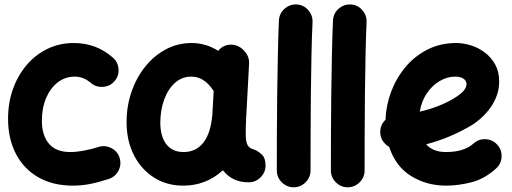

<svg xmlns="http://www.w3.org/2000/svg" viewBox="-20 -753 2261 848"><path d="M485.8 -394.5Q466.3 -371.6 435.3 -369.4Q404.3 -367.2 381.3 -386.7Q348.6 -414.6 310.5 -414.6Q268.1 -414.6 235.4 -389.4Q202.6 -364.3 183.8 -320.3Q165 -276.4 165 -219.7Q165 -154.8 196.3 -118.2Q227.5 -81.5 289.6 -81.5Q316.9 -81.5 352.3 -88.1Q387.7 -94.7 417 -104.5Q446.3 -112.8 473.6 -97.9Q501 -83 508.8 -53.7Q517.1 -23.9 502.2 2.7Q487.3 29.3 458 38.1Q413.6 52.7 376.5 59.8Q339.4 66.9 302.2 66.9Q213.4 66.9 149.2 30Q85 -6.8 50.3 -73.5Q15.6 -140.1 15.6 -228.5Q15.6 -298.8 37.1 -359.4Q58.6 -419.9 97.7 -465.8Q136.7 -511.7 189.9 -537.4Q243.2 -563 306.2 -563Q405.3 -563 478 -499Q501 -479.5 503.4 -448.5Q505.9 -417.5 485.8 -394.5Z M1078.1 52.2Q1040.5 52.2 1012.2 38.3Q983.9 24.4 964.4 -1Q890.1 66.9 789.1 66.9Q716.3 66.9 659.9 31Q603.5 -4.9 571.5 -67.6Q539.6 -130.4 539.1 -210.9Q538.6 -281.7 560.1 -345.2Q581.5 -408.7 620.6 -457.8Q659.7 -506.8 712.2 -534.9Q764.6 -563 826.2 -563Q890.1 -563 943.8 -528.3Q954.6 -543 972.2 -550.3Q989.7 -557.6 1009.8 -555.2Q1040 -550.8 1061 -525.9Q1082 -501 1080.1 -471.7L1067.9 -243.2Q1067.4 -235.8 1066.9 -228.5Q1065.9 -207.5 1065.4 -181.9Q1064.9 -156.2 1065.9 -143.6Q1066.9 -125.5 1073.7 -111.8Q1080.6 -98.1 1102.5 -92.3Q1120.1 -85.9 1136.5 -70.3Q1152.8 -54.7 1152.8 -22Q1152.8 8.3 1130.9 30.3Q1108.9 52.2 1078.1 52.2ZM791 -81.5Q845.2 -81.5 878.2 -123Q911.1 -164.6 918 -248.5Q918 -254.9 918.5 -260.3Q918.5 -263.2 918.9 -266.1L923.8 -350.6Q904.8 -380.9 880.1 -397.7Q855.5 -414.6 824.7 -414.6Q783.2 -414.6 752.2 -386.5Q721.2 -358.4 704.6 -311.8Q688 -265.1 688 -209Q689 -147.9 715.6 -114.7Q742.2 -81.5 791 -81.5Z M1289.6 -733.4Q1320.3 -731.9 1340.8 -709Q1361.3 -686 1360.4 -655.8Q1357.4 -594.2 1355.7 -511.7Q1354 -429.2 1353 -338.4Q1352.1 -247.6 1351.8 -159.7Q1351.6 -71.8 1351.6 0Q1351.6 30.3 1329.6 52.2Q1307.6 74.2 1276.9 74.2Q1246.6 74.2 1224.6 52.2Q1202.6 30.3 1202.6 0Q1202.6 -72.3 1202.9 -160.2Q1203.1 -248 1204.3 -339.4Q1205.6 -430.7 1207.3 -514.6Q1209 -598.6 1211.9 -662.6Q1213.4 -693.4 1236.3 -713.9Q1259.3 -734.4 1289.6 -733.4Z M1528.3 -733.4Q1559.1 -731.9 1579.6 -709Q1600.1 -686 1599.1 -655.8Q1596.2 -594.2 1594.5 -511.7Q1592.8 -429.2 1591.8 -338.4Q1590.8 -247.6 1590.6 -159.7Q1590.3 -71.8 1590.3 0Q1590.3 30.3 1568.4 52.2Q1546.4 74.2 1515.6 74.2Q1485.4 74.2 1463.4 52.2Q1441.4 30.3 1441.4 0Q1441.4 -72.3 1441.7 -160.2Q1441.9 -248 1443.1 -339.4Q1444.3 -430.7 1446 -514.6Q1447.8 -598.6 1450.7 -662.6Q1452.1 -693.4 1475.1 -713.9Q1498 -734.4 1528.3 -733.4Z M2170.9 -8.8Q2120.6 37.1 2062.5 52Q2004.4 66.9 1949.7 66.9Q1865.2 66.9 1796.4 24.9Q1727.5 -17.1 1698.7 -104.5Q1682.6 -113.3 1671.6 -129.2Q1660.6 -145 1659.7 -165Q1657.2 -199.7 1682.6 -224.1Q1684.6 -285.6 1706.8 -345.9Q1729 -406.2 1769.5 -455.3Q1810.1 -504.4 1867.2 -533.7Q1924.3 -563 1995.1 -563Q2026.4 -563 2059.6 -552.7Q2092.8 -542.5 2121.1 -521.2Q2149.4 -500 2167 -468.3Q2184.6 -436.5 2184.6 -393.1Q2184.6 -355 2171.1 -323Q2157.7 -291 2137.9 -266.6Q2118.2 -242.2 2098.1 -225.6Q2078.1 -209 2064.5 -200.7Q2016.1 -171.9 1965.6 -150.6Q1915 -129.4 1862.3 -115.7Q1892.1 -81.5 1949.7 -81.5Q2029.8 -81.5 2071.3 -119.1Q2094.2 -139.6 2125 -138.2Q2155.8 -136.7 2176.3 -113.8Q2196.8 -91.3 2195.3 -60.3Q2193.8 -29.3 2170.9 -8.8ZM1990.7 -414.6Q1954.6 -414.6 1921.4 -394.8Q1888.2 -375 1864.7 -340.1Q1841.3 -305.2 1834 -259.8Q1918.5 -279.3 1982.9 -317.4Q2016.1 -337.4 2028.3 -352.8Q2040.5 -368.2 2040.5 -380.9Q2040.5 -396.5 2027.1 -405.5Q2013.7 -414.6 1990.7 -414.6Z"/></svg>

Font: Mikhak-DS1-FD ExtraBold
Style: Regular
Weight: 800
Designer: Amin Abedi
Version: Version 3.2